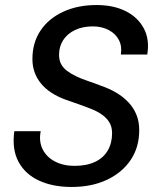

<svg xmlns="http://www.w3.org/2000/svg" viewBox="-20 -732 628 764"><path d="M265 12Q190 12 135 -13.5Q80 -39 53.5 -88.5Q27 -138 37 -210H142Q134 -170 149.5 -138.5Q165 -107 198.5 -89.5Q232 -72 276 -72Q325 -72 358.5 -88Q392 -104 409 -133.5Q426 -163 426 -202Q426 -227 415.5 -244.5Q405 -262 387 -275Q369 -288 345.5 -297.5Q322 -307 295 -316.5Q268 -326 242 -335Q176 -359 142.5 -400.5Q109 -442 109 -497Q109 -562 141 -610Q173 -658 231 -685Q289 -712 364 -712Q431 -712 479.5 -688Q528 -664 552 -619.5Q576 -575 566 -515H461Q466 -548 453 -573Q440 -598 412.5 -612.5Q385 -627 349 -627Q309 -627 278.5 -612.5Q248 -598 231.5 -572.5Q215 -547 215 -514Q215 -492 223.5 -476.5Q232 -461 247.5 -449.5Q263 -438 284 -428Q305 -418 330.5 -409.5Q356 -401 384 -390Q416 -379 443 -363Q470 -347 490.5 -325.5Q511 -304 522.5 -276.5Q534 -249 534 -214Q534 -146 500 -95.5Q466 -45 405.5 -16.5Q345 12 265 12Z"/></svg>

Font: DM Sans 24pt Medium
Style: Italic
Weight: 500
Italic angle: -10°
Designer: Colophon Foundry, Jonny Pinhorn
Foundry: Colophon Foundry
Version: Version 4.004;gftools[0.9.30]